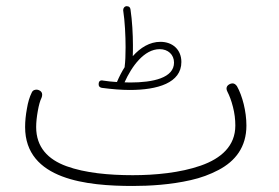

<svg xmlns="http://www.w3.org/2000/svg" viewBox="-20 -597 910 627"><path d="M62 -182.1C62 -9.3 266.1 10.3 413.6 10.3C468.3 10.3 537.1 6.3 603 -8.8C635.7 -16.1 666 -27.3 693.8 -42C748.5 -70.8 784.7 -116.7 784.7 -187C784.7 -233.4 771.5 -284.2 753.9 -315.4C749.5 -321.8 744.6 -324.7 739.3 -324.7C735.8 -324.7 732.4 -323.7 729 -321.8C722.7 -318.4 719.7 -313.5 719.7 -307.6C719.7 -304.7 720.7 -301.3 722.7 -297.4C729 -285.2 735.4 -269 740.7 -248C746.1 -227.1 748.5 -207 748.5 -187C748.5 -120.6 702.6 -79.6 635.7 -56.2C568.8 -32.7 486.3 -24.9 413.6 -24.9C335.4 -24.9 257.8 -32.2 197.3 -54.2C136.7 -76.2 98.1 -116.2 98.1 -182.1C98.1 -198.2 100.1 -215.8 103.5 -234.9C106.9 -253.9 110.8 -268.1 115.7 -277.8C117.2 -281.2 117.7 -284.7 117.7 -288.1C117.7 -294.4 114.3 -299.3 107.9 -302.2C105 -303.7 102.1 -304.2 99.6 -304.2C95.7 -304.2 87.4 -303.7 83.5 -294.4C76.7 -280.8 71.3 -263.2 67.9 -242.2C64 -221.2 62 -201.2 62 -182.1ZM302.2 -323.7V-321.3C302.2 -314.9 305.7 -311.5 312.5 -310.1C346.2 -305.7 376.5 -303.2 403.8 -303.2C494.6 -303.2 572.3 -326.2 572.3 -394.5C572.3 -435.1 543.5 -460.4 503.9 -460.4C468.8 -460.4 438.5 -441.4 413.6 -413.6C414.1 -424.8 414.1 -437 414.1 -450.2C414.1 -483.9 411.6 -530.3 406.2 -565.9C405.3 -573.2 401.4 -576.7 394 -576.7H392.1C386.7 -576.2 382.3 -570.3 382.3 -564.5V-563C387.7 -528.3 390.1 -480 390.1 -442.9C390.1 -416.5 389.2 -395.5 387.2 -380.4V-377.9C377.9 -363.3 369.6 -347.2 362.3 -330.1C362.3 -329.6 362.3 -329.6 361.8 -329.1C346.7 -330.1 331.1 -331.5 315.4 -334C314.5 -334.5 313.5 -334.5 312.5 -334.5C306.2 -334.5 302.7 -331.1 302.2 -323.7ZM501.5 -436.5C528.8 -436.5 548.3 -418.5 548.3 -392.6C548.3 -342.8 480.5 -327.6 405.3 -327.6C398.9 -327.6 393.1 -327.6 386.7 -328.1C410.2 -380.4 450.7 -436.5 501.5 -436.5Z"/></svg>

Font: Mikhak ExtraLight
Style: Regular
Weight: 200
Designer: Amin Abedi
Version: Version 3.2